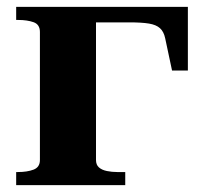

<svg xmlns="http://www.w3.org/2000/svg" viewBox="-20 -538 588 558"><path d="M96 -73V-445Q96 -467 77.5 -473.5Q59 -480 33 -480H27V-518H259V-73Q259 -59 267.5 -51.5Q276 -44 290.5 -41Q305 -38 321 -38H344V0H27V-38H32Q59 -38 77.5 -45Q96 -52 96 -73ZM209 -473V-518H526V-333H480L460 -427Q456 -446 445 -456Q434 -466 413 -469.5Q392 -473 355 -473Z"/></svg>

Font: Roboto Serif 120pt Expanded SemiBold
Style: Regular
Weight: 600
Width: 7
Designer: Greg Gazdowicz
Foundry: Commercial Type
Version: Version 1.008